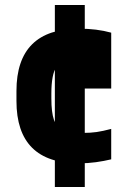

<svg xmlns="http://www.w3.org/2000/svg" viewBox="-20 -645 540 770"><path d="M200 -260V-625H320V-260ZM200 105V-260H320V105ZM297 10Q46 10 46 -240V-280Q46 -530 298 -530Q368 -530 426 -514V-290H288V-495L360 -390Q342 -398 320.5 -403Q299 -408 277 -408Q227 -408 206.5 -377.5Q186 -347 186 -270V-250Q186 -194 196.5 -164Q207 -134 234.5 -123Q262 -112 313 -112Q343 -112 367.5 -115.5Q392 -119 426 -128V-6Q397 1 364.5 5.5Q332 10 297 10Z"/></svg>

Font: M PLUS Code Latin
Style: Bold
Weight: 700
Designer: Coji Morishita
Foundry: UNDERFOREST DESIGN
Version: Version 1.002; ttfautohint (v1.8.3)